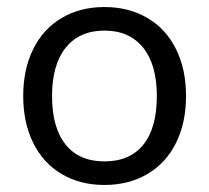

<svg xmlns="http://www.w3.org/2000/svg" viewBox="-20 -519 595 546"><path d="M46 -246Q46 -322 74.5 -379.5Q103 -437 155.5 -468Q208 -499 277 -499Q346 -499 399 -468Q452 -437 480.5 -379.5Q509 -322 509 -246Q509 -170 480.5 -112.5Q452 -55 399 -24Q346 7 277 7Q208 7 155.5 -24Q103 -55 74.5 -112.5Q46 -170 46 -246ZM426 -246Q426 -335 387 -383.5Q348 -432 277 -432Q206 -432 167 -383.5Q128 -335 128 -246Q128 -156 166.5 -108Q205 -60 277 -60Q349 -60 387.5 -107.5Q426 -155 426 -246Z"/></svg>

Font: wassup Sans
Style: Regular
Weight: 400
Version: Version 2.001